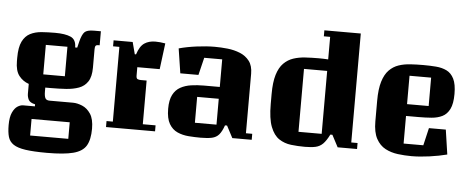

<svg xmlns="http://www.w3.org/2000/svg" viewBox="-56 -873 2972 1213"><g transform="rotate(5 1429.5 -267.0)"><path d="M20 41Q20 -10 33.5 -39Q47 -68 65.5 -79.5Q84 -91 100 -91H175V-104Q142 -111 133 -129Q124 -147 124 -167V-229Q86 -242 61.5 -273.5Q37 -305 37 -366V-387Q37 -454 55 -490.5Q73 -527 104.5 -543Q136 -559 176.5 -562Q217 -565 262 -565Q326 -565 361 -549.5Q396 -534 396 -484H409L419 -525Q430 -568 445.5 -584Q461 -600 505 -600H549V-511H538Q528 -511 523.5 -505Q519 -499 519 -483V-366Q519 -309 498.5 -278Q478 -247 442.5 -234Q407 -221 361.5 -218Q316 -215 266 -215H230V-191Q230 -161 237 -148Q244 -135 264 -135H413Q440 -135 471.5 -122Q503 -109 525 -76Q547 -43 547 18Q547 87 524.5 125.5Q502 164 443 179.5Q384 195 276 195Q191 195 140 187.5Q89 180 63 162.5Q37 145 28.5 115.5Q20 86 20 41ZM347 -297V-484H210V-297ZM403 -10H161V95H403Z M634 -550H755L775 -474H783Q800 -527 828.5 -546Q857 -565 898 -565Q927 -565 961 -559L940 -394H798V-341Q798 -322 807 -318.5Q816 -315 828 -315H864V-38H945V0H634V-38H674V-512H634Z M1072 -379 1048 -535Q1099 -549 1161 -557Q1223 -565 1275 -565Q1314 -565 1356 -560.5Q1398 -556 1435 -541Q1472 -526 1495 -496Q1518 -466 1518 -415V-38H1558V0H1435L1395 -76H1382Q1368 -36 1351 -16.5Q1334 3 1306.5 9Q1279 15 1235 15Q1197 15 1158.5 12Q1120 9 1087.5 -5.5Q1055 -20 1035 -54Q1015 -88 1015 -150Q1015 -205 1032 -238Q1049 -271 1079 -287.5Q1109 -304 1147 -309.5Q1185 -315 1227 -315H1328V-490H1214L1187 -379ZM1328 -76V-240H1191V-76Z M2226 0H2103L2063 -76H2050Q2030 -36 2010.5 -16.5Q1991 3 1964 9Q1937 15 1896 15Q1851 15 1808.5 10Q1766 5 1732 -17.5Q1698 -40 1678 -91.5Q1658 -143 1658 -236V-299Q1658 -374 1672.5 -421.5Q1687 -469 1713.5 -495.5Q1740 -522 1774.5 -533.5Q1809 -545 1850 -547.5Q1891 -550 1935 -550Q1949 -550 1965 -549.5Q1981 -549 1995 -548V-691H1955V-729H2186V-38H2226ZM1848 -475V-76H1995V-475Z M2516 -60H2641L2667 -171H2774L2797 -15Q2747 -2 2685.5 6.5Q2624 15 2572 15Q2529 15 2485.5 9.5Q2442 4 2406 -15Q2370 -34 2348 -74.5Q2326 -115 2326 -184V-314Q2326 -389 2340.5 -436.5Q2355 -484 2381 -510.5Q2407 -537 2441 -548.5Q2475 -560 2515 -562.5Q2555 -565 2597 -565Q2639 -565 2677.5 -562Q2716 -559 2745.5 -544.5Q2775 -530 2792 -496Q2809 -462 2809 -400Q2809 -338 2792 -304Q2775 -270 2745.5 -255.5Q2716 -241 2677.5 -238Q2639 -235 2597 -235H2516ZM2516 -490V-310H2653V-490Z"/></g></svg>

Font: Unlock
Style: Regular
Weight: 400
Designer: Eduardo Rodriguez Tunni
Foundry: Eduardo Rodriguez Tunni
Version: Version 1.003; ttfautohint (v1.8.4.7-5d5b);gftools[0.9.23]